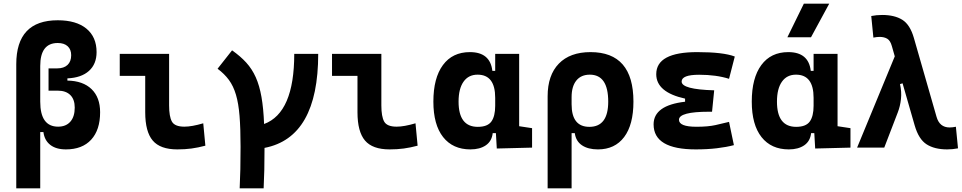

<svg xmlns="http://www.w3.org/2000/svg" viewBox="-20 -815 5313 1060"><path d="M69.8 224.6V-460.4Q69.8 -703.1 298.8 -703.1Q400.9 -703.1 457 -657Q513.2 -610.8 513.2 -527.3Q513.2 -461.4 471.2 -423.6Q429.2 -385.7 352.1 -382.3V-370.1Q438 -368.7 485.4 -323Q532.7 -277.3 532.7 -195.3Q532.7 -97.7 483.4 -43.9Q434.1 9.8 343.8 9.8Q289.6 9.8 257.6 -15.1Q225.6 -40 219.7 -85.9H202.1V224.6ZM298.8 -577.6Q202.1 -577.6 202.1 -450.7V-253.9Q202.1 -115.7 300.8 -115.7Q344.2 -115.7 368.4 -143.3Q392.6 -170.9 392.6 -221.2Q392.6 -266.1 368.2 -290.3Q343.8 -314.5 298.8 -314.5H248V-437.5H295.9Q332.5 -437.5 352.8 -456.5Q373 -475.6 373 -510.3Q373 -542 353.5 -559.8Q334 -577.6 298.8 -577.6Z M959 9.8Q864.7 9.8 823.2 -39.1Q781.7 -87.9 781.7 -195.3V-396H641.1V-517.6H913.6V-232.9Q913.6 -171.4 929.2 -143.6Q944.8 -115.7 998 -115.7Q1039.1 -115.7 1102.1 -134.3L1113.8 -10.7Q1073.7 0 1037.4 4.9Q1001 9.8 959 9.8Z M1303.2 224.6Q1305.7 176.8 1306.9 119.4Q1308.1 62 1308.1 -4.9Q1308.1 -105.5 1302.5 -174.8Q1296.9 -244.1 1282.7 -292Q1268.6 -339.8 1243.9 -373.5Q1219.2 -407.2 1181.2 -435.5L1261.2 -537.1Q1307.1 -504.9 1339.4 -469.5Q1371.6 -434.1 1392.1 -388.2Q1412.6 -342.3 1423.6 -279.5Q1434.6 -216.8 1438 -130.4Q1604.5 -191.9 1604.5 -517.6H1736.8Q1736.8 -55.7 1440.4 1.5Q1440.4 66.4 1439.2 122.1Q1438 177.7 1435.5 224.6Z M2130.9 9.8Q2036.6 9.8 1995.1 -39.1Q1953.6 -87.9 1953.6 -195.3V-396H1813V-517.6H2085.4V-232.9Q2085.4 -171.4 2101.1 -143.6Q2116.7 -115.7 2169.9 -115.7Q2210.9 -115.7 2273.9 -134.3L2285.6 -10.7Q2245.6 0 2209.2 4.9Q2172.9 9.8 2130.9 9.8Z M2577.1 9.8Q2480 9.8 2426.3 -58.3Q2372.6 -126.5 2372.6 -253.9Q2372.6 -384.3 2425.3 -455.8Q2478 -527.3 2574.2 -527.3Q2686.5 -527.3 2698.2 -423.8H2713.9V-517.6H2846.2V-118.2L2917.5 -107.4V0L2722.7 4.9L2717.8 -80.1H2700.2Q2695.3 -35.6 2662.4 -12.9Q2629.4 9.8 2577.1 9.8ZM2511.7 -253.9Q2511.7 -114.7 2617.7 -114.7Q2671.4 -114.7 2692.6 -143.8Q2713.9 -172.9 2713.9 -231V-274.9Q2713.9 -402.8 2616.7 -402.8Q2566.4 -402.8 2539.1 -364Q2511.7 -325.2 2511.7 -253.9Z M3003.4 224.6V-283.2Q3003.4 -399.9 3065.2 -463.6Q3127 -527.3 3240.2 -527.3Q3477.1 -527.3 3477.1 -253.9Q3477.1 -126.5 3425.8 -58.3Q3374.5 9.8 3281.2 9.8Q3226.6 9.8 3192.9 -12.9Q3159.2 -35.6 3153.3 -80.1H3135.7V224.6ZM3236.3 -402.8Q3188 -402.8 3161.9 -370.4Q3135.7 -337.9 3135.7 -278.8V-239.3Q3135.7 -114.7 3233.9 -114.7Q3337.9 -114.7 3337.9 -253.9Q3337.9 -402.8 3236.3 -402.8Z M3821.3 9.8Q3588.4 9.8 3588.4 -128.4Q3588.4 -233.4 3762.2 -253.4V-270.5Q3603 -305.7 3603 -405.3Q3603 -527.3 3829.1 -527.3Q3973.6 -527.3 4036.6 -502.9L4004.9 -379.9Q3934.1 -402.3 3839.8 -402.3Q3743.2 -402.3 3743.2 -364.7Q3743.2 -321.3 3922.9 -316.4L3911.1 -198.2H3895.5Q3728.5 -198.2 3728.5 -153.8Q3728.5 -115.2 3825.2 -115.2Q3888.7 -115.2 3930.4 -124.5Q3972.2 -133.8 4004.9 -142.1L4031.7 -13.7Q3991.2 -2.9 3938.2 3.4Q3885.3 9.8 3821.3 9.8Z M4335 9.8Q4237.8 9.8 4184.1 -58.3Q4130.4 -126.5 4130.4 -253.9Q4130.4 -384.3 4183.1 -455.8Q4235.8 -527.3 4332 -527.3Q4444.3 -527.3 4456.1 -423.8H4471.7V-517.6H4604V-118.2L4675.3 -107.4V0L4480.5 4.9L4475.6 -80.1H4458Q4453.1 -35.6 4420.2 -12.9Q4387.2 9.8 4335 9.8ZM4269.5 -253.9Q4269.5 -114.7 4375.5 -114.7Q4429.2 -114.7 4450.4 -143.8Q4471.7 -172.9 4471.7 -231V-274.9Q4471.7 -402.8 4374.5 -402.8Q4324.2 -402.8 4296.9 -364Q4269.5 -325.2 4269.5 -253.9ZM4327.1 -609.4 4418 -794.9H4558.1L4457.5 -609.4Z M4711.9 0 4919.9 -503.9 4903.8 -560.5Q4895.5 -590.8 4878.4 -601.1Q4861.3 -611.3 4836.4 -611.3Q4821.3 -611.3 4801.8 -607.4L4790 -726.6Q4818.8 -732.4 4850.1 -732.4Q4918.9 -732.4 4961.7 -705.6Q5004.4 -678.7 5025.4 -605.5L5150.4 -170.4Q5167 -111.3 5222.7 -111.3Q5237.8 -111.3 5257.3 -115.2L5269 3.9Q5240.2 9.8 5209 9.8Q5139.2 9.8 5095.5 -18.3Q5051.8 -46.4 5029.8 -122.6L4962.9 -355L4948.7 -350.6Q4958.5 -308.6 4954.1 -268.3Q4949.7 -228 4936.5 -194.3L4861.8 0Z"/></svg>

Font: Caskaydia Cove
Style: Bold
Weight: 700
Monospace: yes
Designer: Aaron Bell
Foundry: Saja Typeworks
Version: Version 4.300; ttfautohint (v1.8.3)